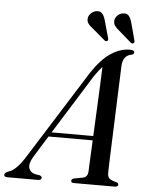

<svg xmlns="http://www.w3.org/2000/svg" viewBox="-97 -941 757 989"><g transform="rotate(5 281.0 -446.5)"><path d="M102.5 -116Q80.5 -80 87.5 -57Q94.5 -34 121 -28L143 -24.5Q155 -21 155 -12.5Q155 0 137 0H-20.5Q-38.5 0 -38.5 -11.5Q-38.5 -21.5 -19 -29.5Q22 -40 70 -119L357 -575Q404 -645.5 452.5 -677.5Q501 -709.5 550.5 -709.5Q574 -709.5 573.5 -697Q573.5 -688 561.5 -684.5Q541 -682 528.2 -666.5Q515.5 -651 514 -621Q513.5 -606 512 -564.2Q510.5 -522.5 508.2 -465Q506 -407.5 503.8 -344.8Q501.5 -282 499.2 -224.2Q497 -166.5 495.5 -124.5Q494 -82.5 494 -67.5Q494 -48.5 503 -39.5Q512 -30.5 540.5 -23.5Q551 -20 551 -12Q551 0 533.5 0H321.5Q308 0 308 -11Q308 -19.5 320.5 -23.5L367 -32Q391 -37 392.5 -66Q393 -83 395.2 -126.8Q397.5 -170.5 400 -227.5H171.5ZM378.5 -559.5 185.5 -250H401Q404 -316 407.5 -386.5Q411 -457 413.5 -516.5Q416 -576 417 -608.5Q410 -601 400.5 -589.2Q391 -577.5 378.5 -559.5ZM546 -845.5 569.5 -758Q572 -748.5 566 -744.5Q559 -740 552 -745.5L486 -803Q471.5 -814 463.2 -826.2Q455 -838.5 457.5 -855.5Q460.5 -870 473 -881Q485.5 -892 501.5 -893Q520.5 -895 530.2 -881.8Q540 -868.5 546 -845.5ZM409 -845.5 433.5 -758Q436 -748.5 430.5 -744.5Q423.5 -740 416.5 -745.5L350 -802Q335 -812.5 326.2 -824.5Q317.5 -836.5 320 -853.5Q322.5 -868.5 335 -879.5Q347.5 -890.5 364 -892.5Q382.5 -894.5 392.8 -881.5Q403 -868.5 409 -845.5Z"/></g></svg>

Font: Fraunces 72pt S000
Style: Italic
Weight: 400
Italic angle: -16°
Version: Version 1.000; ttfautohint (v1.8.3)